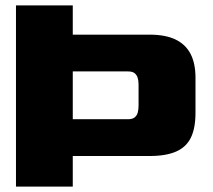

<svg xmlns="http://www.w3.org/2000/svg" viewBox="-20 -695 793 715"><path d="M39.5 0H251V-114H536.5Q598.5 -114 636.2 -130.8Q674 -147.5 691 -182.8Q708 -218 708 -275V-406Q708 -458.5 689.8 -494Q671.5 -529.5 633.8 -547.8Q596 -566 536.5 -566H251V-675H39.5ZM251 -251V-429H457Q472.5 -429 480.8 -422.8Q489 -416.5 492.5 -405.8Q496 -395 496 -381V-301.5Q496 -286.5 492.8 -275.2Q489.5 -264 481 -257.5Q472.5 -251 457 -251Z"/></svg>

Font: Anybody SemiExpanded ExtraBold
Style: Regular
Weight: 800
Width: 6
Version: Version 1.113;gftools[0.9.25]